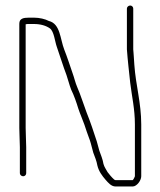

<svg xmlns="http://www.w3.org/2000/svg" viewBox="-20 -659 581 696"><path d="M75 -31V-126C75 -145 73 -172 73 -195V-571C77 -572 81 -572 85 -572H103C127 -572 147 -566 161 -556C176 -545 179 -508 186 -489C197 -458 209 -418 221 -387C227 -370 231 -352 238 -334C248 -314 257 -288 264 -265C271 -244 279 -227 286 -207L294 -183C299 -167 305 -155 309 -140L318 -106C324 -90 330 -76 333 -59C338 -38 350 -22 363 -7C372 3 383 17 399 17H461C476 17 492 -5 492 -20V-208C492 -286 472 -351 467 -424L465 -454C464 -464 464 -473 463 -480V-628C463 -634 458 -639 452 -639C446 -639 440 -634 440 -628V-480C443 -439 448 -397 452 -359C458 -309 469 -264 469 -208V-20C469 -19 464 -8 461 -6H399C397 -6 395 -7 393 -9C386 -15 375 -28 370 -35C366 -43 358 -53 355 -65C352 -83 346 -96 340 -113L331 -146C320 -180 307 -219 294 -251C283 -280 272 -316 260 -343C253 -359 249 -378 243 -394C234 -420 223 -454 213 -479C198 -517 199 -573 157 -583C144 -590 123 -595 103 -595H85C65 -595 50 -592 50 -573V-195C50 -172 52 -146 52 -126V-31C52 -25 58 -20 64 -20C70 -20 75 -25 75 -31Z"/></svg>

Font: Electronic
Style: ExLt
Weight: 200
Version: Version 1.011